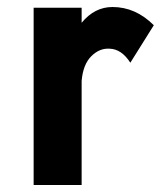

<svg xmlns="http://www.w3.org/2000/svg" viewBox="-20 -528 464 548"><path d="M213 -506V-463Q250 -508 301 -508Q367 -508 419 -456L352 -349Q327 -388 293 -389Q264 -391 240.5 -367.5Q217 -344 213 -297V0H76V-506Z"/></svg>

Font: LilGrotesk Bold
Style: Regular
Weight: 700
Designer: BSozoo
Foundry: BSozoo
Version: Version 1.001;PS 001.001;hotconv 1.0.70;makeotf.lib2.5.58329